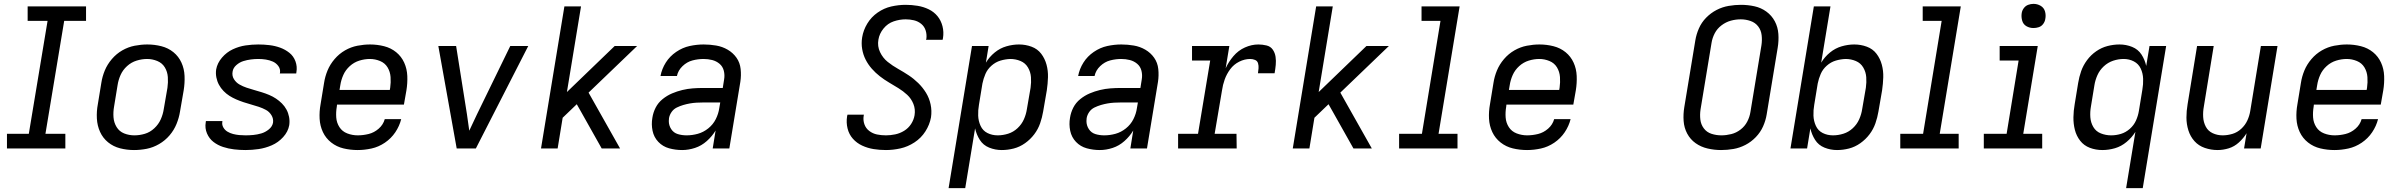

<svg xmlns="http://www.w3.org/2000/svg" viewBox="-20 -768 12424 993"><path d="M16 0H318V-76H215L312 -660H425V-735H123V-660H226L129 -76H16Z M673 8Q706 8 739 1.5Q772 -5 803 -23Q834 -41 857 -68Q880 -95 893 -127Q906 -159 911 -191L930 -301Q936 -338 934.5 -375Q933 -412 918.5 -444Q904 -476 877 -498Q850 -520 814.5 -529Q779 -538 742 -538Q710 -538 676.5 -531.5Q643 -525 612.5 -507.5Q582 -490 558.5 -462.5Q535 -435 522 -403.5Q509 -372 504 -339L486 -229Q479 -192 481 -155Q483 -118 497.5 -86Q512 -54 539 -32Q566 -10 601 -1Q636 8 673 8ZM675 -68Q647 -68 622 -78Q597 -88 583 -111Q569 -134 567 -161.5Q565 -189 570 -217L588 -327Q592 -354 603.5 -380Q615 -406 637 -426Q659 -446 686.5 -454.5Q714 -463 741 -463Q768 -463 793.5 -452.5Q819 -442 832.5 -419.5Q846 -397 848 -369.5Q850 -342 846 -314L827 -204Q823 -177 811.5 -151Q800 -125 778 -104.5Q756 -84 729 -76Q702 -68 675 -68Z M1250 8Q1283 8 1317.5 3Q1352 -2 1385.5 -16.5Q1419 -31 1444.5 -59Q1470 -87 1476 -121Q1479 -143 1475 -163.5Q1471 -184 1461.5 -201.5Q1452 -219 1438 -233Q1424 -247 1407.5 -258Q1391 -269 1372 -277Q1353 -285 1333.5 -291Q1314 -297 1294.5 -302.5Q1275 -308 1255.5 -314.5Q1236 -321 1218.5 -331Q1201 -341 1190 -358.5Q1179 -376 1183 -398Q1186 -417 1202.5 -431.5Q1219 -446 1238.5 -452Q1258 -458 1277.5 -460.5Q1297 -463 1316 -463Q1336 -463 1355 -460Q1374 -457 1391 -449.5Q1408 -442 1419.5 -426.5Q1431 -411 1428 -391Q1427 -390 1427 -388H1512Q1513 -392 1513 -395Q1518 -424 1508 -451Q1498 -478 1476.5 -495Q1455 -512 1429 -521.5Q1403 -531 1374 -534.5Q1345 -538 1316 -538Q1283 -538 1249.5 -533Q1216 -528 1184 -513Q1152 -498 1128 -470Q1104 -442 1098 -409Q1095 -388 1099 -367.5Q1103 -347 1112.5 -329.5Q1122 -312 1136 -297.5Q1150 -283 1166.5 -272.5Q1183 -262 1201.5 -254Q1220 -246 1239.5 -239.5Q1259 -233 1279 -227.5Q1299 -222 1318.5 -215.5Q1338 -209 1355.5 -199.5Q1373 -190 1384 -172Q1395 -154 1392 -133Q1388 -113 1370 -98.5Q1352 -84 1331.5 -78Q1311 -72 1290.5 -70Q1270 -68 1250 -68Q1233 -68 1217 -69.5Q1201 -71 1185.5 -75Q1170 -79 1156.5 -87Q1143 -95 1135 -109Q1127 -123 1130 -139V-142H1045Q1044 -139 1044 -135Q1039 -105 1050.5 -78Q1062 -51 1084 -34Q1106 -17 1133.5 -8Q1161 1 1190.5 4.5Q1220 8 1250 8Z M1830 8Q1865 8 1901.5 0Q1938 -8 1970.5 -30Q2003 -52 2024.5 -84Q2046 -116 2055 -152H1970Q1962 -123 1938.5 -102.5Q1915 -82 1886.5 -75Q1858 -68 1830 -68Q1802 -68 1776 -78Q1750 -88 1735.5 -110.5Q1721 -133 1719 -160.5Q1717 -188 1722 -217L1723 -227H2069L2082 -301Q2088 -338 2086.5 -375Q2085 -412 2070.5 -444Q2056 -476 2029 -498Q2002 -520 1966.5 -529Q1931 -538 1894 -538Q1862 -538 1828.5 -531.5Q1795 -525 1764.5 -507.5Q1734 -490 1710.5 -462.5Q1687 -435 1674 -403.5Q1661 -372 1656 -339L1638 -229Q1631 -191 1633 -154Q1635 -117 1650 -85Q1665 -53 1693 -31Q1721 -9 1756.5 -0.5Q1792 8 1830 8ZM1996 -303H1736L1740 -327Q1744 -354 1755.5 -380Q1767 -406 1789 -426Q1811 -446 1838.5 -454.5Q1866 -463 1893 -463Q1920 -463 1945.5 -452.5Q1971 -442 1984.5 -419.5Q1998 -397 2000 -369.5Q2002 -342 1998 -314Z M2342 0H2441L2712 -530H2619L2447 -177Q2437 -156 2427 -134.5Q2417 -113 2407 -92Q2404 -113 2401 -134.5Q2398 -156 2395 -177L2339 -530H2247Z M2778 0H2864L2890 -159L2963 -229L2984 -192L3092 0H3187L3024 -289L3275 -530H3159L2912 -292L2985 -735H2899Z M3508 8Q3541 8 3574.5 -3Q3608 -14 3635.5 -38.5Q3663 -63 3681 -93L3666 0H3752L3809 -345Q3814 -378 3810.5 -411Q3807 -444 3789 -469.5Q3771 -495 3743.5 -511Q3716 -527 3684 -532.5Q3652 -538 3619 -538Q3583 -538 3546.5 -530Q3510 -522 3477 -499.5Q3444 -477 3423.5 -444.5Q3403 -412 3396 -375H3481Q3487 -404 3510 -426Q3533 -448 3561.5 -455.5Q3590 -463 3619 -463Q3642 -463 3663.5 -457.5Q3685 -452 3701.5 -438Q3718 -424 3723.5 -402Q3729 -380 3725 -357L3718 -313H3616Q3590 -313 3563 -311Q3536 -309 3509 -302.5Q3482 -296 3456 -285Q3430 -274 3407 -255.5Q3384 -237 3371 -211.5Q3358 -186 3354 -159Q3348 -125 3355 -91.5Q3362 -58 3385 -34Q3408 -10 3440.5 -1Q3473 8 3508 8Q3508 8 3508 8Q3508 8 3508 8Q3508 8 3508 8Q3508 8 3508 8ZM3531 -68Q3507 -68 3485.5 -74.5Q3464 -81 3451.5 -100Q3439 -119 3439 -142Q3439 -149 3440 -157Q3443 -174 3453.5 -189Q3464 -204 3480.5 -212Q3497 -220 3514 -225Q3531 -230 3548 -233Q3565 -236 3582 -237Q3599 -238 3616 -238H3705L3700 -209Q3696 -180 3682 -152Q3668 -124 3643 -104Q3618 -84 3589 -76Q3560 -68 3531 -68Z M4562 8Q4599 8 4637 -0.5Q4675 -9 4709.5 -31.5Q4744 -54 4766 -88.5Q4788 -123 4795 -161Q4800 -195 4793 -228Q4786 -261 4769 -288.5Q4752 -316 4729 -338.5Q4706 -361 4679.5 -378.5Q4653 -396 4624.5 -412Q4596 -428 4571 -448Q4546 -468 4531.5 -498.5Q4517 -529 4523 -563Q4528 -594 4549.5 -620.5Q4571 -647 4602 -657.5Q4633 -668 4664 -668Q4686 -668 4707 -663Q4728 -658 4744.5 -644.5Q4761 -631 4767.5 -610Q4774 -589 4771 -567Q4770 -564 4769 -562H4855Q4856 -566 4857 -571Q4862 -602 4854.5 -632Q4847 -662 4828.5 -684.5Q4810 -707 4783 -720Q4756 -733 4725.5 -738Q4695 -743 4664 -743Q4627 -743 4589.5 -734.5Q4552 -726 4519 -703Q4486 -680 4465.5 -646Q4445 -612 4439 -575Q4434 -544 4439 -514.5Q4444 -485 4457 -459.5Q4470 -434 4489 -412.5Q4508 -391 4530.5 -373.5Q4553 -356 4577.5 -341.5Q4602 -327 4626.5 -312Q4651 -297 4672 -277.5Q4693 -258 4704 -230.5Q4715 -203 4710 -172Q4706 -148 4692 -126.5Q4678 -105 4656 -91.5Q4634 -78 4609.5 -73Q4585 -68 4562 -68Q4538 -68 4516 -72.5Q4494 -77 4476 -90.5Q4458 -104 4450.5 -125.5Q4443 -147 4447 -170L4448 -175H4363Q4362 -171 4361 -166Q4356 -134 4363.5 -103.5Q4371 -73 4391 -50.5Q4411 -28 4439 -15Q4467 -2 4498 3Q4529 8 4562 8Z M4886 205H4972L5023 -104Q5030 -72 5047.5 -44.5Q5065 -17 5096 -4.5Q5127 8 5161 8Q5192 8 5223 0Q5254 -8 5281.5 -27.5Q5309 -47 5329 -73.5Q5349 -100 5359.5 -130.5Q5370 -161 5375 -191L5394 -301Q5399 -335 5400 -368.5Q5401 -402 5392.5 -433.5Q5384 -465 5365 -490Q5346 -515 5315 -526.5Q5284 -538 5250 -538Q5218 -538 5185 -528.5Q5152 -519 5124.5 -496.5Q5097 -474 5079 -444L5093 -530H5007ZM5140 -68Q5111 -68 5087 -80Q5063 -92 5051.5 -117Q5040 -142 5039 -170Q5038 -198 5043 -226L5061 -336Q5066 -361 5076.5 -385.5Q5087 -410 5108 -428.5Q5129 -447 5154 -454.5Q5179 -462 5205 -463Q5233 -463 5258 -452.5Q5283 -442 5296.5 -419Q5310 -396 5312 -369Q5314 -342 5310 -314L5291 -204Q5287 -177 5275.5 -151Q5264 -125 5242.5 -105Q5221 -85 5194 -76.5Q5167 -68 5140 -68Z M5668 8Q5701 8 5734.5 -3Q5768 -14 5795.5 -38.5Q5823 -63 5841 -93L5826 0H5912L5969 -345Q5974 -378 5970.5 -411Q5967 -444 5949 -469.5Q5931 -495 5903.5 -511Q5876 -527 5844 -532.5Q5812 -538 5779 -538Q5743 -538 5706.5 -530Q5670 -522 5637 -499.5Q5604 -477 5583.5 -444.5Q5563 -412 5556 -375H5641Q5647 -404 5670 -426Q5693 -448 5721.5 -455.5Q5750 -463 5779 -463Q5802 -463 5823.5 -457.5Q5845 -452 5861.5 -438Q5878 -424 5883.5 -402Q5889 -380 5885 -357L5878 -313H5776Q5750 -313 5723 -311Q5696 -309 5669 -302.5Q5642 -296 5616 -285Q5590 -274 5567 -255.5Q5544 -237 5531 -211.5Q5518 -186 5514 -159Q5508 -125 5515 -91.5Q5522 -58 5545 -34Q5568 -10 5600.5 -1Q5633 8 5668 8Q5668 8 5668 8Q5668 8 5668 8Q5668 8 5668 8Q5668 8 5668 8ZM5691 -68Q5667 -68 5645.5 -74.5Q5624 -81 5611.5 -100Q5599 -119 5599 -142Q5599 -149 5600 -157Q5603 -174 5613.5 -189Q5624 -204 5640.5 -212Q5657 -220 5674 -225Q5691 -230 5708 -233Q5725 -236 5742 -237Q5759 -238 5776 -238H5865L5860 -209Q5856 -180 5842 -152Q5828 -124 5803 -104Q5778 -84 5749 -76Q5720 -68 5691 -68Z M6073 0H6376L6375 -76H6262L6300 -300Q6304 -329 6314 -357Q6324 -385 6342.5 -410Q6361 -435 6389 -449Q6417 -463 6446 -463Q6459 -463 6471 -458Q6483 -453 6486.5 -440.5Q6490 -428 6489 -415Q6488 -402 6486 -389H6572Q6576 -411 6578 -432.5Q6580 -454 6577 -474.5Q6574 -495 6562.5 -511.5Q6551 -528 6530 -533Q6509 -538 6488 -538Q6453 -538 6418.5 -522.5Q6384 -507 6359 -477.5Q6334 -448 6319 -415L6338 -530H6145V-455H6239L6176 -76H6073Z M6666 0H6752L6778 -159L6851 -229L6872 -192L6980 0H7075L6912 -289L7163 -530H7047L6800 -292L6873 -735H6787Z M7216 0H7518V-76H7420L7529 -735H7332V-660H7430L7334 -76H7216Z M7878 8Q7913 8 7949.5 0Q7986 -8 8018.5 -30Q8051 -52 8072.5 -84Q8094 -116 8103 -152H8018Q8010 -123 7986.5 -102.5Q7963 -82 7934.5 -75Q7906 -68 7878 -68Q7850 -68 7824 -78Q7798 -88 7783.5 -110.5Q7769 -133 7767 -160.5Q7765 -188 7770 -217L7771 -227H8117L8130 -301Q8136 -338 8134.5 -375Q8133 -412 8118.5 -444Q8104 -476 8077 -498Q8050 -520 8014.5 -529Q7979 -538 7942 -538Q7910 -538 7876.5 -531.5Q7843 -525 7812.5 -507.5Q7782 -490 7758.5 -462.5Q7735 -435 7722 -403.5Q7709 -372 7704 -339L7686 -229Q7679 -191 7681 -154Q7683 -117 7698 -85Q7713 -53 7741 -31Q7769 -9 7804.5 -0.5Q7840 8 7878 8ZM8044 -303H7784L7788 -327Q7792 -354 7803.5 -380Q7815 -406 7837 -426Q7859 -446 7886.5 -454.5Q7914 -463 7941 -463Q7968 -463 7993.5 -452.5Q8019 -442 8032.5 -419.5Q8046 -397 8048 -369.5Q8050 -342 8046 -314Z M8881 8Q8913 8 8945 2.5Q8977 -3 9007 -18.5Q9037 -34 9061 -59Q9085 -84 9098.5 -114.5Q9112 -145 9117 -176L9174 -521Q9180 -557 9177.5 -592.5Q9175 -628 9159 -658Q9143 -688 9115.5 -708Q9088 -728 9054 -735.5Q9020 -743 8984 -743Q8953 -743 8920.5 -737.5Q8888 -732 8858 -716.5Q8828 -701 8804 -676.5Q8780 -652 8766.5 -621Q8753 -590 8748 -559L8691 -214Q8685 -178 8687.5 -142.5Q8690 -107 8706 -77Q8722 -47 8749.5 -27.5Q8777 -8 8811.5 0Q8846 8 8881 8ZM8883 -68Q8856 -68 8831.5 -76Q8807 -84 8792 -104Q8777 -124 8774 -149.5Q8771 -175 8775 -202L8832 -547Q8836 -572 8848.5 -596Q8861 -620 8883.5 -637Q8906 -654 8931.5 -661Q8957 -668 8983 -668Q9009 -668 9033.5 -659.5Q9058 -651 9073 -631.5Q9088 -612 9091 -586Q9094 -560 9090 -534L9033 -189Q9029 -163 9016.5 -139Q9004 -115 8982 -98Q8960 -81 8934 -74.5Q8908 -68 8883 -68Z M9481 8Q9512 8 9543 0Q9574 -8 9601.5 -27.5Q9629 -47 9649 -73.5Q9669 -100 9679.5 -130.5Q9690 -161 9695 -191L9714 -301Q9719 -335 9720 -368.5Q9721 -402 9712.5 -433.5Q9704 -465 9685 -490Q9666 -515 9635 -526.5Q9604 -538 9570 -538Q9538 -538 9505 -528.5Q9472 -519 9444.5 -496.5Q9417 -474 9399 -444L9447 -735H9361L9240 0H9326L9343 -104Q9350 -72 9367.5 -44.5Q9385 -17 9416 -4.5Q9447 8 9481 8ZM9460 -68Q9431 -68 9407 -80Q9383 -92 9371.5 -117Q9360 -142 9359 -170Q9358 -198 9363 -226L9381 -336Q9386 -361 9396.5 -385.5Q9407 -410 9428 -428.5Q9449 -447 9474 -454.5Q9499 -462 9525 -463Q9553 -463 9578 -452.5Q9603 -442 9616.5 -419Q9630 -396 9632 -369Q9634 -342 9630 -314L9611 -204Q9607 -177 9595.5 -151Q9584 -125 9562.5 -105Q9541 -85 9514 -76.5Q9487 -68 9460 -68Z M9808 0H10110V-76H10012L10121 -735H9924V-660H10022L9926 -76H9808Z M10240 0H10542V-76H10444L10519 -530H10322V-455H10420L10358 -76H10240ZM10497 -623Q10511 -623 10524.5 -627.5Q10538 -632 10547 -644Q10556 -656 10558 -670Q10562 -690 10556.5 -709Q10551 -728 10534 -738Q10517 -748 10497 -748Q10483 -748 10469.5 -743Q10456 -738 10447 -726Q10438 -714 10436 -700Q10433 -680 10438.5 -661Q10444 -642 10460.5 -632.5Q10477 -623 10497 -623Z M10976 205H11062L11183 -530H11097L11080 -427Q11073 -459 11055.5 -486Q11038 -513 11007 -525.5Q10976 -538 10942 -538Q10911 -538 10880 -530Q10849 -522 10821.5 -503Q10794 -484 10774 -457Q10754 -430 10743.5 -400Q10733 -370 10728 -339L10710 -229Q10704 -195 10703.5 -161.5Q10703 -128 10711 -96.5Q10719 -65 10738.5 -40Q10758 -15 10788.5 -3.5Q10819 8 10853 8Q10886 8 10918.5 -1.5Q10951 -11 10978.5 -34Q11006 -57 11024 -86ZM10898 -68Q10871 -68 10845.5 -78Q10820 -88 10806.5 -111Q10793 -134 10791 -161.5Q10789 -189 10794 -217L10812 -327Q10816 -353 10827.5 -379Q10839 -405 10860.5 -425Q10882 -445 10909 -454Q10936 -463 10963 -463Q10992 -463 11016 -450.5Q11040 -438 11051.5 -413.5Q11063 -389 11064 -360.5Q11065 -332 11060 -304L11042 -194Q11038 -169 11027 -144.5Q11016 -120 10995 -101.5Q10974 -83 10949 -75.5Q10924 -68 10899 -68Z M11449 8Q11478 8 11507 -1Q11536 -10 11559.5 -31.5Q11583 -53 11599 -79L11586 0H11672L11759 -530H11673L11618 -194Q11614 -169 11603 -145Q11592 -121 11571.5 -102Q11551 -83 11525.5 -75.5Q11500 -68 11475 -68Q11448 -68 11424 -79Q11400 -90 11388 -113Q11376 -136 11374.5 -163Q11373 -190 11378 -217L11429 -530H11343L11294 -229Q11288 -194 11288 -160Q11288 -126 11298 -94Q11308 -62 11329.5 -38Q11351 -14 11383 -3Q11415 8 11449 8Z M12054 8Q12089 8 12125.5 0Q12162 -8 12194.5 -30Q12227 -52 12248.5 -84Q12270 -116 12279 -152H12194Q12186 -123 12162.5 -102.5Q12139 -82 12110.5 -75Q12082 -68 12054 -68Q12026 -68 12000 -78Q11974 -88 11959.5 -110.5Q11945 -133 11943 -160.5Q11941 -188 11946 -217L11947 -227H12293L12306 -301Q12312 -338 12310.5 -375Q12309 -412 12294.5 -444Q12280 -476 12253 -498Q12226 -520 12190.5 -529Q12155 -538 12118 -538Q12086 -538 12052.5 -531.5Q12019 -525 11988.5 -507.5Q11958 -490 11934.5 -462.5Q11911 -435 11898 -403.5Q11885 -372 11880 -339L11862 -229Q11855 -191 11857 -154Q11859 -117 11874 -85Q11889 -53 11917 -31Q11945 -9 11980.5 -0.5Q12016 8 12054 8ZM12220 -303H11960L11964 -327Q11968 -354 11979.5 -380Q11991 -406 12013 -426Q12035 -446 12062.5 -454.5Q12090 -463 12117 -463Q12144 -463 12169.5 -452.5Q12195 -442 12208.5 -419.5Q12222 -397 12224 -369.5Q12226 -342 12222 -314Z"/></svg>

Font: Iosevka Sparkle Oblique
Style: Regular
Weight: 400
Italic angle: -9°
Designer: Belleve Invis
Foundry: Belleve Invis
Version: Version 4.5.0; ttfautohint (v1.8.3)